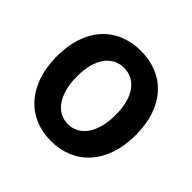

<svg xmlns="http://www.w3.org/2000/svg" viewBox="-167 -835 1018 1018"><g transform="rotate(45 342.0 -326.0)"><path d="M342 12C518 12 638 -116 638 -329C638 -541 518 -664 342 -664C166 -664 46 -542 46 -329C46 -116 166 12 342 12ZM342 -115C253 -115 197 -198 197 -329C197 -459 253 -537 342 -537C431 -537 487 -459 487 -329C487 -198 431 -115 342 -115Z"/></g></svg>

Font: Giro Sans Regular
Style: Bold
Weight: 700
Designer: Paul D. Hunt
Foundry: Adobe Systems Incorporated
Version: Version 1.000;PS 1.0;hotconv 1.0.88;makeotf.lib2.5.647800